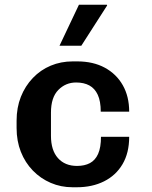

<svg xmlns="http://www.w3.org/2000/svg" viewBox="-20 -780 640 810"><path d="M286 10Q237 10 194 -8.5Q151 -27 118.5 -60.5Q86 -94 68 -139.5Q50 -185 50 -240V-271Q50 -326 68 -371.5Q86 -417 118.5 -451Q151 -485 194 -503Q237 -521 287 -521H306Q373 -521 422 -494.5Q471 -468 498 -420.5Q525 -373 525 -309H405Q405 -353 392.5 -380Q380 -407 357 -419.5Q334 -432 301 -432Q257 -432 226 -400.5Q195 -369 195 -305V-207Q195 -146 224.5 -113Q254 -80 305 -80Q337 -80 359.5 -92Q382 -104 394 -131Q406 -158 406 -203H525Q525 -135 497 -87.5Q469 -40 419 -15Q369 10 304 10ZM231 -587 313 -760H431L432 -757L323 -587Z"/></svg>

Font: Chivo Mono Medium SemiBold
Style: Regular
Weight: 600
Monospace: yes
Version: Version 1.008